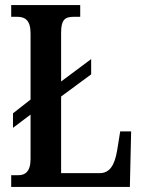

<svg xmlns="http://www.w3.org/2000/svg" viewBox="-20 -734 563 754"><path d="M24 0H490L495 -218H452L440 -143C430 -85 411 -54 371 -54H220V-355L338 -442V-502L220 -414V-606C220 -655 234 -668 269 -668H295V-714H24V-668H48C78 -668 100 -655 100 -603V-343L31 -289V-232L100 -284V-110C100 -59 78 -46 52 -46H24Z"/></svg>

Font: Noto Serif Sinhala ExtraCondensed SemiBold
Style: Regular
Weight: 600
Width: 2
Designer: Jelle Bosma - Monotype Design Team
Foundry: Monotype Imaging Inc.
Version: Version 2.007